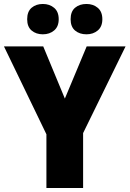

<svg xmlns="http://www.w3.org/2000/svg" viewBox="-20 -948 653 968"><path d="M307 -451 417 -714H613L399 -277V0H214V-271L0 -714H198ZM117 -851Q117 -890 139.5 -909Q162 -928 196 -928Q230 -928 253 -908.5Q276 -889 276 -851Q276 -814 253 -794.5Q230 -775 196 -775Q162 -775 139.5 -794Q117 -813 117 -851ZM336 -851Q336 -890 358.5 -909Q381 -928 416 -928Q450 -928 473 -908.5Q496 -889 496 -851Q496 -814 473 -794.5Q450 -775 416 -775Q381 -775 358.5 -794Q336 -813 336 -851Z"/></svg>

Font: Noto Sans Lao Looped SemiCondensed Black
Style: Regular
Weight: 900
Width: 4
Designer: Mark Frömberg, Ben Mitchell
Foundry: The Fontpad Ltd
Version: Version 1.002; ttfautohint (v1.8.4.7-5d5b)